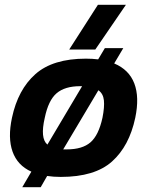

<svg xmlns="http://www.w3.org/2000/svg" viewBox="-20 -729 629 802"><path d="M269 -522 389 -709H506L378 -522ZM73 53 111 -12Q53 -38 32.5 -95.5Q12 -153 30 -237Q55 -355 128 -419.5Q201 -484 339 -484Q366 -484 390 -481L418 -528H495L457 -464Q519 -438 541 -380.5Q563 -323 545 -237Q520 -119 448 -54.5Q376 10 234 10Q218 10 204.5 9Q191 8 177 6L150 53ZM178 -125 323 -369H315Q251 -369 216.5 -339.5Q182 -310 167 -237Q147 -151 178 -125ZM244 -105H259Q324 -105 358 -134.5Q392 -164 408 -237Q417 -282 414 -310Q411 -338 391 -352Z"/></svg>

Font: Kanit Medium
Style: Italic
Weight: 500
Italic angle: -12°
Designer: Katatrad Team
Foundry: CadsonDemak
Version: Version 2.000; ttfautohint (v1.8.3)